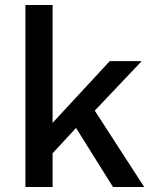

<svg xmlns="http://www.w3.org/2000/svg" viewBox="-20 -743 607 763"><path d="M543 -500 325 -270 302 -256 154 -96V-217L416 -500ZM189 -723V0H81V-723ZM338 -332 553 0H429L260 -270Z"/></svg>

Font: Kantumruy Pro Medium
Style: Regular
Weight: 500
Designer: Sovichet Tep
Foundry: Sovichet Tep
Version: Version 1.002